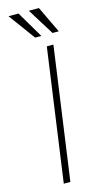

<svg xmlns="http://www.w3.org/2000/svg" viewBox="-140 -971 538 1013"><g transform="rotate(-15 128.5 -464.5)"><path d="M74.5 0 175.5 -723H211.5L110.5 0ZM128 -783.5 21.5 -929H76L162 -783.5ZM223 -783.5 132.5 -929H187.5L257 -783.5Z"/></g></svg>

Font: Public Sans Thin Thin
Style: Italic
Weight: 250
Italic angle: -8°
Version: Version 2.001